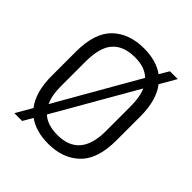

<svg xmlns="http://www.w3.org/2000/svg" viewBox="-197 -847 1003 1003"><g transform="rotate(45 304.5 -345.5)"><path d="M492.2 -620.1Q543.9 -553.7 543.9 -434.6V-255.9Q543.9 -119.1 478.5 -55.7Q413.1 7.8 304.7 7.8Q212.9 7.8 155.3 -34.2L124 19.5H66.4L118.2 -70.3Q66.4 -136.7 66.4 -255.9V-434.6Q66.4 -572.3 130.9 -635.7Q196.3 -699.2 305.7 -699.2Q397.5 -699.2 455.1 -657.2L486.3 -710H543.9ZM159.2 -140.6 418.9 -593.8Q379.9 -632.8 305.7 -632.8Q222.7 -632.8 180.7 -585.9Q138.7 -540 138.7 -431.6V-252Q138.7 -183.6 159.2 -140.6ZM451.2 -547.9 191.4 -95.7Q231.4 -58.6 305.7 -58.6Q470.7 -58.6 470.7 -252V-431.6Q470.7 -504.9 451.2 -547.9Z"/></g></svg>

Font: Altinn-DIN
Style: Regular
Weight: 400
Designer: Charles Nix
Foundry: Altinn
Version: Version 2.00